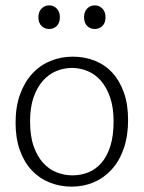

<svg xmlns="http://www.w3.org/2000/svg" viewBox="-20 -687 536 715"><path d="M457 -240Q457 -181 441 -134.5Q425 -88 396.5 -56.5Q368 -25 330 -8.5Q292 8 247 8Q203 8 164.5 -7.5Q126 -23 98 -53Q70 -83 54 -127.5Q38 -172 38 -230Q38 -289 54.5 -335Q71 -381 100 -412.5Q129 -444 168 -460Q207 -476 251 -476Q295 -476 333 -461Q371 -446 398.5 -416Q426 -386 441.5 -342Q457 -298 457 -240ZM403 -235Q403 -287 390 -324.5Q377 -362 355.5 -386.5Q334 -411 306 -422.5Q278 -434 248 -434Q218 -434 190 -422.5Q162 -411 140 -386.5Q118 -362 105 -324.5Q92 -287 92 -235Q92 -180 105.5 -142Q119 -104 141 -80Q163 -56 191.5 -45Q220 -34 250 -34Q280 -34 307.5 -44.5Q335 -55 356.5 -79Q378 -103 390.5 -141.5Q403 -180 403 -235ZM123 -623Q123 -643 134.5 -655Q146 -667 163 -667Q180 -667 191.5 -655Q203 -643 203 -623Q203 -602 191.5 -590.5Q180 -579 163 -579Q146 -579 134.5 -590.5Q123 -602 123 -623ZM293 -623Q293 -643 304.5 -655Q316 -667 333 -667Q350 -667 361.5 -655Q373 -643 373 -623Q373 -602 361.5 -590.5Q350 -579 333 -579Q316 -579 304.5 -590.5Q293 -602 293 -623Z"/></svg>

Font: Mukta Malar ExtraLight
Style: Regular
Weight: 275
Designer: Aadarsh Rajan, Girish Dalvi, Yashodeep Gholap
Foundry: Ek Type
Version: Version 2.538;PS 1.000;hotconv 16.6.51;makeotf.lib2.5.65220;